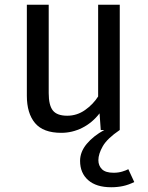

<svg xmlns="http://www.w3.org/2000/svg" viewBox="-20 -547 623 808"><path d="M185 -527V-155Q185 -104 202.5 -82Q220 -60 263 -60Q304 -60 338 -84Q372 -108 393 -141V-527H484V0Q431 36 412.5 68.5Q394 101 394 127Q394 150 409 165Q424 180 458 180Q478 180 494.5 175Q511 170 520 165L545 219Q521 231 497.5 236Q474 241 448 241Q385 241 351 211Q317 181 317 130Q317 92 345 58.5Q373 25 419 0H404L399 -70Q368 -30 326 -9Q284 12 238 12Q162 12 127.5 -29Q93 -70 93 -144V-527Z"/></svg>

Font: Feura Sans
Style: Regular
Weight: 400
Designer: Carrois Corporate & Edenspiekermann
Foundry: Carrois Corporate GbR & Edenspiekermann AG
Version: Version 1.001